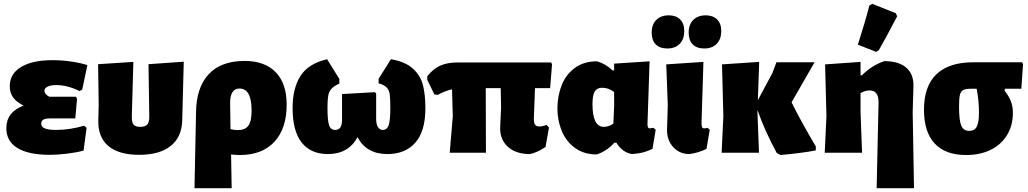

<svg xmlns="http://www.w3.org/2000/svg" viewBox="-20 -797 5365 1002"><path d="M419 -141 432 -130 416 -11Q379 -1 330 5Q281 11 240 11Q129 11 71 -24.5Q13 -60 13 -128Q13 -212 103 -246Q66 -264 48.5 -288.5Q31 -313 31 -347Q31 -412 90 -447.5Q149 -483 254 -483Q304 -483 354 -475.5Q404 -468 436 -457L409 -329L395 -322Q331 -353 274 -353Q245 -353 228.5 -345Q212 -337 212 -323Q212 -305 238 -292H376L382 -282L373 -179H241Q217 -179 206 -172.5Q195 -166 195 -152Q195 -135 213.5 -127Q232 -119 273 -119Q345 -119 419 -141Z M493 -169 495 -252 492 -462 676 -474 668 -194Q667 -160 676.5 -147.5Q686 -135 712 -135Q739 -135 749.5 -148Q760 -161 759 -194L755 -462L939 -475L931 -169Q929 -82 871 -35.5Q813 11 706 11Q600 11 545.5 -35Q491 -81 493 -169Z M1476 -251Q1476 -126 1412 -57Q1348 12 1232 12Q1209 12 1186 9L1189 185H995L1003 -206Q1003 -337 1067.5 -408Q1132 -479 1257 -479Q1361 -479 1418.5 -420.5Q1476 -362 1476 -251ZM1293 -220Q1293 -335 1230 -335Q1181 -335 1181 -260L1183 -123Q1205 -118 1220 -118Q1259 -118 1276 -141Q1293 -164 1293 -220Z M2200 -232Q2200 -112 2147.5 -52.5Q2095 7 2002 7Q1892 7 1846 -81Q1798 7 1691 7Q1602 7 1554.5 -53Q1507 -113 1507 -233Q1507 -336 1548 -400.5Q1589 -465 1687 -488L1751 -385V-361Q1723 -348 1710 -334Q1697 -320 1693 -298Q1689 -276 1689 -235Q1689 -170 1697 -144.5Q1705 -119 1729 -119Q1765 -119 1765 -170V-306L1936 -316L1943 -310V-179Q1943 -148 1952.5 -133.5Q1962 -119 1977 -119Q2000 -119 2008.5 -144Q2017 -169 2017 -232Q2017 -281 2014 -304Q2011 -327 1998 -340.5Q1985 -354 1956 -362V-386L2020 -488Q2096 -475 2135.5 -438.5Q2175 -402 2187.5 -352Q2200 -302 2200 -232Z M2772 -337 2766 -177Q2766 -155 2772.5 -146Q2779 -137 2795 -137Q2811 -137 2833 -145L2845 -131L2827 -30Q2782 0 2745 7Q2673 7 2631.5 -30Q2590 -67 2590 -128L2595 -236L2593 -337H2515L2516 0H2327L2343 -190L2339 -331Q2300 -322 2265 -302L2247 -304L2210 -380V-399Q2239 -437 2276.5 -454Q2314 -471 2368 -471H2856L2861 -462L2851 -337Z M3402 -120 3385 -20Q3358 -7 3333.5 -1Q3309 5 3278 7Q3227 -2 3197 -52H3186Q3145 -7 3094 9Q3028 9 2981.5 -24.5Q2935 -58 2912 -113Q2889 -168 2889 -230Q2889 -297 2911.5 -353Q2934 -409 2980.5 -443Q3027 -477 3096 -477Q3143 -463 3177 -429L3185 -430V-465L3370 -477L3359 -148Q3359 -127 3371 -127L3390 -130ZM3131 -135Q3158 -135 3181 -152L3185 -244V-317Q3168 -329 3153.5 -334Q3139 -339 3122 -339Q3096 -339 3084 -320Q3072 -301 3072 -254Q3072 -135 3131 -135Z M3461 -118 3465 -249 3457 -461 3651 -474 3641 -155Q3641 -140 3644 -133.5Q3647 -127 3655 -127Q3662 -127 3672 -130L3684 -120L3667 -20Q3624 1 3578 7Q3527 7 3494 -28.5Q3461 -64 3461 -118ZM3551 -635Q3551 -593 3527.5 -568.5Q3504 -544 3463 -544Q3423 -544 3402 -565.5Q3381 -587 3381 -627Q3381 -669 3405 -693Q3429 -717 3470 -717Q3508 -717 3529.5 -695.5Q3551 -674 3551 -635ZM3744 -635Q3744 -593 3720.5 -568.5Q3697 -544 3656 -544Q3616 -544 3595 -565.5Q3574 -587 3574 -627Q3574 -669 3598 -693Q3622 -717 3663 -717Q3701 -717 3722.5 -695.5Q3744 -674 3744 -635Z M4238 -32 4237 -12Q4172 1 4054 12L4034 2Q3971 -114 3933 -223V-210L3941 0H3746L3755 -190L3748 -461L3942 -474L3935 -274L4011 -416L4032 -472H4231L4111 -263Q4158 -167 4238 -32Z M4555 185 4565 -264Q4565 -325 4518 -325Q4495 -325 4471 -311V-210L4479 0H4284L4293 -190L4286 -461L4471 -474V-404H4478Q4530 -456 4595 -478Q4670 -478 4709.5 -444Q4749 -410 4747 -346L4743 -210L4750 185ZM4532 -777 4655 -728 4662 -712Q4608 -608 4567 -536L4553 -526L4457 -564Q4494 -679 4517 -768Z M5225 -334 5222 -325Q5246 -294 5256 -267.5Q5266 -241 5266 -207Q5266 -142 5235.5 -92Q5205 -42 5150 -15Q5095 12 5022 12Q4914 12 4858 -48Q4802 -108 4802 -224Q4802 -347 4867 -409.5Q4932 -472 5060 -472H5314L5319 -462L5310 -334ZM5077 -334H5051Q5021 -334 5007.5 -327.5Q4994 -321 4989.5 -302Q4985 -283 4985 -241Q4985 -169 4996.5 -141.5Q5008 -114 5038 -114Q5066 -114 5077.5 -136Q5089 -158 5089 -210Q5089 -271 5077 -334Z"/></svg>

Font: Luna Sans Black
Style: Regular
Weight: 900
Designer: Juan Pablo del Peral
Foundry: Huerta Tipografica
Version: Version 2.001; ttfautohint (v1.5)